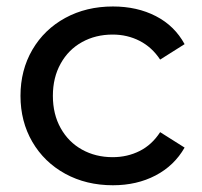

<svg xmlns="http://www.w3.org/2000/svg" viewBox="-20 -555 612 581"><path d="M42 -265Q42 -342.7 77.9 -404.4Q113.9 -466 177.4 -500.7Q241 -535.4 321.7 -535.4Q395 -535.4 451.6 -506.2Q508.3 -477 538.6 -421.4L464.6 -374.7Q439.9 -412.1 402.6 -431.3Q365.3 -450.4 320.9 -450.4Q269.3 -450.4 228.2 -427.6Q187.1 -404.9 163.6 -362.6Q140 -320.4 140 -265Q140 -209.4 163.6 -167.3Q187.1 -125.1 228.2 -102.3Q269.3 -79.4 320.9 -79.4Q365.3 -79.4 402.6 -98.1Q439.9 -116.9 464.6 -155.1L538.6 -108.4Q507.4 -53.7 450.8 -24.1Q394.1 5.6 321.7 5.6Q241 5.6 177.4 -29.2Q113.9 -64 77.9 -125.6Q42 -187.3 42 -265Z"/></svg>

Font: iiserrat Thin
Style: Regular
Weight: 100
Designer: Akira Ohta
Foundry: Akira Ohta
Version: Version 1.200;Glyphs 3.3.1 (3343)